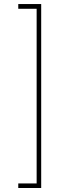

<svg xmlns="http://www.w3.org/2000/svg" viewBox="-20 -791 342 949"><path d="M70.3 138.2V115.7H161.1V-747.6H70.3V-771H183.6V138.2Z"/></svg>

Font: Inter 18pt Thin
Style: Regular
Weight: 250
Designer: Rasmus Andersson
Foundry: rsms
Version: Version 4.001;git-66647c0bb